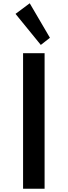

<svg xmlns="http://www.w3.org/2000/svg" viewBox="-20 -1149 412 1169"><path d="M120.5 0V-825H251.5V0ZM228.5 -875.5 74.5 -1064.5 161 -1129 284 -919Z"/></svg>

Font: Spartan Thin SemiBold
Style: Regular
Weight: 600
Version: Version 1.004